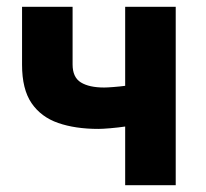

<svg xmlns="http://www.w3.org/2000/svg" viewBox="-20 -546 608 566"><path d="M349 0V-173Q329 -170 305.5 -168Q282 -166 270 -166Q202 -166 151.5 -183.5Q101 -201 73 -242Q45 -283 45 -355V-526H194V-356Q194 -318 218.5 -303Q243 -288 287 -288Q296 -288 315 -289.5Q334 -291 349 -293V-526H498V0Z"/></svg>

Font: Ubuntu Sans ExtraBold
Style: Regular
Weight: 800
Designer: Dalton Maag Ltd
Foundry: Dalton Maag Ltd
Version: Version 1.006; ttfautohint (v1.8.4.7-5d5b)